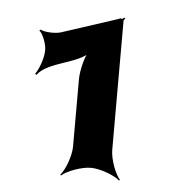

<svg xmlns="http://www.w3.org/2000/svg" viewBox="-39 -751 443 488"><g transform="rotate(5 182.5 -507.0)"><path d="M258 -376V-706C258 -708 261 -710 262 -711L259 -714C258 -713 256 -710 254 -710C253 -710 251 -711 251 -711C251 -711 247 -710 247 -710L245 -709L101 -662C87 -658 59 -659 50 -665L47 -662C56 -656 66 -629 66 -615V-613C66 -593 55 -564 46 -552L49 -549C77 -586 153 -586 183 -621L179 -624C168 -610 158 -571 158 -547V-376C158 -352 144 -315 132 -302L134 -300C147 -312 184 -326 208 -326C232 -326 269 -312 282 -300L284 -302C272 -315 258 -352 258 -376Z"/></g></svg>

Font: Asimov
Style: Edge
Weight: 500
Designer: Google
Version: Version 2.000980: 2014